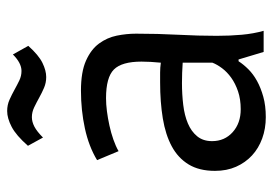

<svg xmlns="http://www.w3.org/2000/svg" viewBox="-133 -621 762 536"><g transform="rotate(-90 248.0 -353.0)"><path d="M69 -463Q107 -486 157.5 -497Q208 -508 263 -508Q315 -508 346.5 -494Q378 -480 394.5 -457.5Q411 -435 416.5 -408Q422 -381 422 -354Q422 -294 419 -237Q416 -180 416 -129Q416 -92 419 -59Q422 -26 430 2H371L350 -68H345Q336 -54 322.5 -40.5Q309 -27 290 -16.5Q271 -6 246 1Q221 8 189 8Q157 8 129.5 -2Q102 -12 82 -30.5Q62 -49 50.5 -75Q39 -101 39 -134Q39 -178 57 -207.5Q75 -237 107.5 -254.5Q140 -272 185.5 -279.5Q231 -287 286 -287Q300 -287 313.5 -287Q327 -287 341 -285Q344 -315 344 -339Q344 -394 322 -416Q300 -438 242 -438Q225 -438 205.5 -435.5Q186 -433 165.5 -428.5Q145 -424 126.5 -417.5Q108 -411 94 -403ZM211 -62Q239 -62 261 -69.5Q283 -77 299 -88.5Q315 -100 325.5 -114Q336 -128 341 -141V-224Q327 -225 312.5 -225.5Q298 -226 284 -226Q253 -226 223.5 -222.5Q194 -219 171.5 -209.5Q149 -200 135.5 -183.5Q122 -167 122 -142Q122 -107 147 -84.5Q172 -62 211 -62ZM109 -656Q138 -689 162 -701.5Q186 -714 206 -714Q223 -714 237.5 -707.5Q252 -701 265.5 -693.5Q279 -686 291.5 -680Q304 -674 318 -674Q340 -674 364 -698L388 -655Q362 -626 340.5 -615.5Q319 -605 301 -605Q285 -605 271 -611Q257 -617 243.5 -624.5Q230 -632 216.5 -638.5Q203 -645 189 -645Q176 -645 162.5 -638Q149 -631 132 -614Z"/></g></svg>

Font: PTSans
Style: Regular
Weight: 400
Designer: A.Korolkova, O.Umpeleva, V.Yefimov
Foundry: ParaType Ltd
Version: Version 2.003W OFL